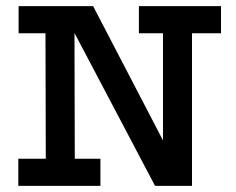

<svg xmlns="http://www.w3.org/2000/svg" viewBox="-20 -609 772 629"><path d="M41 -589H285L514 -149V-500H435V-589H704V-500H609V0H488L224 -501L225 -89H309V0H40V-89H130L129 -500H41Z"/></svg>

Font: Podkova SemiBold
Style: Regular
Weight: 600
Designer: Ilya Yudin
Foundry: Cyreal (www.cyreal.org)
Version: Version 2.103